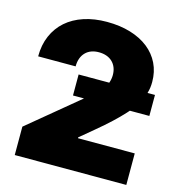

<svg xmlns="http://www.w3.org/2000/svg" viewBox="-109 -833 864 928"><g transform="rotate(15 323.0 -368.5)"><path d="M34.1 -490.1Q34.1 -547.6 54 -593.4Q73.9 -639.2 110.3 -671.2Q146.7 -703.1 198.3 -720.2Q250 -737.2 313.2 -737.2Q378.6 -737.2 431.3 -721.2Q484 -705.3 521.3 -675.8Q558.6 -646.3 578.7 -604.9Q598.7 -563.6 598.7 -512.8Q598.7 -497.9 596.8 -484Q594.8 -470.2 590.6 -456H627.8V-350.9H530.2Q527.3 -347.7 524.5 -344.5Q521.7 -341.3 518.8 -338.1Q495.4 -312.5 464.1 -283.2Q432.9 -253.9 390.6 -218.8L322.4 -161.9V-157.7H606.5V0H48.3V-142L300.8 -350.9H245.7V-456H399.1Q406.2 -476.2 406.2 -495.7Q406.2 -516.7 399.5 -533.4Q392.8 -550.1 380.5 -561.6Q368.3 -573.2 351.2 -579.2Q334.2 -585.2 313.2 -585.2Q292.6 -585.2 275.7 -579Q258.9 -572.8 246.8 -560.5Q234.7 -548.3 228.2 -530.7Q221.6 -513.1 221.6 -490.1Z"/></g></svg>

Font: Inter P Black
Style: Regular
Weight: 900
Designer: Rasmus Andersson
Foundry: rsms
Version: Version 3.018;git-588b23468